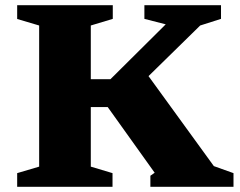

<svg xmlns="http://www.w3.org/2000/svg" viewBox="-20 -718 922 738"><path d="M802 -79.5 877.5 -52.5V0H558V-42.5L574.5 -54L394 -306.5H263V-413.5H404.5L617 -624.5L535 -645.5V-698H829.5V-645.5L749.5 -620L477 -353L526.5 -459ZM329 -620V-77.5L412.5 -52.5V0H46V-52.5L130.5 -77.5V-620L46 -645V-698H413.5V-645.5Z"/></svg>

Font: Newsreader 9pt
Style: Bold
Weight: 700
Designer: Hugues Gentile
Foundry: Production Type
Version: Version 1.003